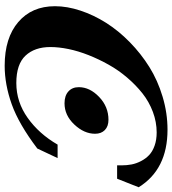

<svg xmlns="http://www.w3.org/2000/svg" viewBox="22 -738 729 813"><g transform="rotate(90 386.5 -331.5)"><path d="M258.3 13.2Q140.6 13.2 73.5 -44.2Q6.3 -101.6 6.3 -199.7Q6.3 -251.5 24.9 -307.6Q43.5 -363.8 76.7 -416.3Q109.9 -468.8 158.4 -516.4Q207 -564 263.7 -599.4Q320.3 -634.8 389.4 -655.5Q458.5 -676.3 529.3 -676.3Q697.3 -676.3 772.9 -554.2L736.8 -462.9H680.2V-481.4Q680.2 -503.9 676.3 -524.2Q672.4 -544.4 662.1 -564.2Q651.9 -584 636.7 -598.4Q621.6 -612.8 596.9 -621.6Q572.3 -630.4 541 -630.4Q496.6 -630.4 453.6 -614.3Q410.6 -598.1 375.2 -570.1Q339.8 -542 308.6 -505.4Q277.3 -468.8 253.9 -427Q230.5 -385.3 213.4 -342Q196.3 -298.8 187.7 -257.3Q179.2 -215.8 179.2 -180.2Q179.2 -113.8 215.6 -75Q252 -36.1 331.5 -36.1Q411.6 -36.1 479.2 -84.2Q546.9 -132.3 592.3 -210.9H649.4L608.9 -125Q505.9 -46.9 421.9 -16.8Q337.9 13.2 258.3 13.2ZM417.5 -240.2Q385.3 -240.2 367.2 -256.6Q349.1 -272.9 349.1 -300.8Q349.1 -347.2 390.4 -386.7Q431.6 -426.3 487.3 -426.3Q515.1 -426.3 530.8 -410.9Q546.4 -395.5 546.4 -369.6Q546.4 -323.2 507.3 -281.7Q468.3 -240.2 417.5 -240.2Z"/></g></svg>

Font: Elstob Grade
Style: Italic
Weight: 400
Italic angle: -20°
Designer: Peter S. Baker
Version: Version 1.015